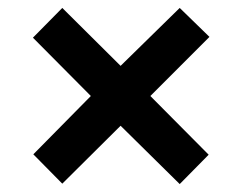

<svg xmlns="http://www.w3.org/2000/svg" viewBox="-20 -595 612 484"><path d="M433 -575 508 -502 359 -353 506 -205 433 -131 284 -278 137 -132 64 -206 209 -353 63 -500 137 -575 284 -429Z"/></svg>

Font: Noto Sans Adlam Unjoined
Style: Bold
Weight: 700
Version: Version 3.001